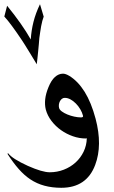

<svg xmlns="http://www.w3.org/2000/svg" viewBox="-58 -724 539 907"><path d="M334 -177.7Q330.1 -192.9 321.3 -207.8Q312.5 -222.7 300.8 -234.6Q289.1 -246.6 275.4 -254.2Q261.7 -261.7 248 -261.7Q240.2 -261.7 234.4 -257.1Q228.5 -252.4 224.9 -245.4Q221.2 -238.3 220.2 -230Q219.2 -221.7 221.2 -213.9Q223.6 -205.1 234.4 -197.3Q245.1 -189.5 260.5 -183.1Q275.9 -176.8 293 -173.1Q310.1 -169.4 324.7 -169.4Q336.4 -169.4 334 -177.7ZM148.4 -645.5Q145 -636.7 141.8 -624.8Q138.7 -612.8 136.2 -599.4Q133.8 -585.9 131.8 -572Q129.9 -558.1 127.9 -544.9Q127 -532.2 125.5 -515.6Q124 -499 122.3 -481.9Q120.6 -464.8 118.9 -448.7Q117.2 -432.6 115.7 -420.4Q95.2 -454.1 80.8 -477.8Q66.4 -501.5 56.9 -516.4Q47.4 -531.2 42.7 -538.1Q38.1 -544.9 38.1 -544.9Q18.1 -574.7 -1 -600.6Q-20 -626.5 -37.6 -646L-24.4 -696.8Q10.3 -654.3 38.3 -614.5Q66.4 -574.7 87.4 -537.6Q89.8 -579.1 100.1 -620.4Q110.4 -661.6 130.9 -704.1ZM393.6 -163.1Q426.8 -37.6 391.6 55.2Q351.1 163.1 231.4 163.1Q188.5 163.1 152.1 153.3Q115.7 143.6 85 123Q57.1 104.5 30.5 74.5Q3.9 44.4 -22.9 2.4L-19.5 0Q0.5 26.4 73.7 59.6Q141.6 89.8 176.8 89.8Q211.9 89.8 243.4 77.6Q274.9 65.4 298.8 43.7Q322.8 22 336.9 -7.3Q351.1 -36.6 352.1 -70.8Q350.6 -69.8 347.2 -69.8Q316.9 -69.8 286.6 -80.3Q256.3 -90.8 230.5 -109.1Q204.6 -127.4 185.3 -152.6Q166 -177.7 158.2 -207Q152.8 -229 155.5 -255.1Q158.2 -281.2 170.9 -312Q184.1 -344.7 201.7 -360.4Q219.2 -376 239.7 -376Q252 -376 270 -365.2Q310.5 -340.3 341.8 -290.3Q373 -240.2 393.6 -163.1Z"/></svg>

Font: XB Khoramshahr
Style: Oblique
Weight: 400
Italic angle: 12°
Designer: Behnam
Foundry: Irmug
Version: Version 8.005 2009